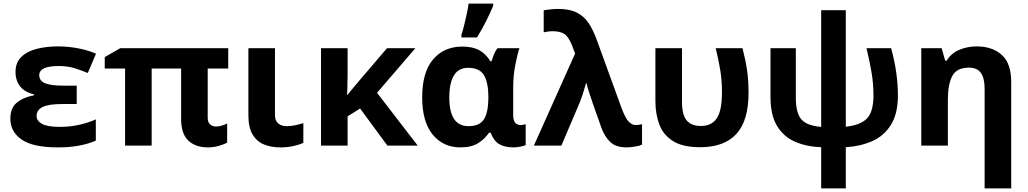

<svg xmlns="http://www.w3.org/2000/svg" viewBox="-20 -816 5762 1076"><path d="M410 -336V-233H328Q251 -233 218 -216Q185 -199 185 -166Q185 -139 215 -122Q245 -105 316 -105Q377 -105 430 -118Q483 -131 517 -147V-28Q480 -11 426 -0.5Q372 10 305 10Q164 10 101 -34Q38 -78 38 -151Q38 -211 74.5 -241Q111 -271 171 -282V-287Q119 -299 93 -331.5Q67 -364 67 -413Q67 -465 99 -496.5Q131 -528 185 -542Q239 -556 305 -556Q362 -556 419 -545Q476 -534 518 -515L472 -407Q436 -422 397.5 -434Q359 -446 309 -446Q200 -446 200 -395Q200 -363 232.5 -349.5Q265 -336 335 -336Z M1190 -107Q1207 -107 1223 -112Q1239 -117 1253 -124V-17Q1236 -7 1206 1.5Q1176 10 1145 10Q1076 10 1035.5 -28Q995 -66 995 -150V-432H830V0H681V-432H567V-496L654 -546H1259V-432H1144V-156Q1144 -131 1157.5 -119Q1171 -107 1190 -107Z M1521 -546V-171Q1521 -140 1539 -124.5Q1557 -109 1586 -109Q1611 -109 1634 -114Q1657 -119 1680 -126V-15Q1658 -5 1624.5 2.5Q1591 10 1552 10Q1501 10 1460.5 -6Q1420 -22 1396 -61.5Q1372 -101 1372 -171V-546Z M2308 -546 2093 -296 2321 0H2151L1998 -208L1928 -164V0H1779V-546H1928V-403Q1927 -373 1927 -343Q1927 -313 1925 -284H1927Q1944 -305 1961 -325.5Q1978 -346 1996 -367L2149 -546Z M2560 10Q2464 10 2405 -61.5Q2346 -133 2346 -271Q2346 -411 2407 -483Q2468 -555 2571 -555Q2629 -555 2666 -534.5Q2703 -514 2728 -473H2735Q2740 -490 2748 -510.5Q2756 -531 2768 -546H2891Q2880 -514 2868 -453Q2856 -392 2856 -325V-173Q2856 -139 2868.5 -127Q2881 -115 2897 -115Q2904 -115 2913 -117Q2922 -119 2926 -120V-3Q2919 1 2897.5 5.5Q2876 10 2859 10Q2809 10 2778 -8Q2747 -26 2730 -72H2720Q2698 -38 2660 -14Q2622 10 2560 10ZM2605 -109Q2667 -109 2691.5 -146.5Q2716 -184 2717 -266V-272Q2717 -352 2692.5 -394Q2668 -436 2603 -436Q2550 -436 2524 -393.5Q2498 -351 2498 -270Q2498 -109 2605 -109ZM2566 -606V-621Q2574 -645 2581.5 -676Q2589 -707 2596 -739Q2603 -771 2606 -796H2744V-784Q2728 -745 2705 -699Q2682 -653 2653 -606Z M2972 0 3203 -516 3186 -561Q3165 -613 3141 -627Q3117 -641 3077 -641Q3064 -641 3050.5 -639Q3037 -637 3027 -635V-758Q3041 -761 3065.5 -763.5Q3090 -766 3108 -766Q3172 -766 3212.5 -745.5Q3253 -725 3279 -686Q3305 -647 3325 -591L3462 -214Q3485 -152 3504 -133.5Q3523 -115 3544 -115Q3558 -115 3578 -120V-5Q3566 1 3538.5 5.5Q3511 10 3492 10Q3431 10 3399.5 -20.5Q3368 -51 3350 -101L3303 -234Q3292 -266 3282 -296.5Q3272 -327 3267 -349H3264Q3257 -323 3247 -292Q3237 -261 3227 -237L3126 0Z M3904 9Q3806 9 3751.5 -25.5Q3697 -60 3675 -118.5Q3653 -177 3653 -249V-546H3802V-244Q3802 -173 3828 -141.5Q3854 -110 3909 -110Q3968 -110 3997 -153Q4026 -196 4026 -300Q4026 -365 4016.5 -422.5Q4007 -480 3991 -546H4141Q4158 -481 4166.5 -423.5Q4175 -366 4175 -296Q4175 -139 4106.5 -65Q4038 9 3904 9Z M4720 -759V-106Q4800 -114 4837.5 -151Q4875 -188 4875 -282Q4875 -348 4864 -412Q4853 -476 4836 -546H4974Q5012 -409 5012 -281Q5012 -179 4973 -116.5Q4934 -54 4868 -25Q4802 4 4720 9V240H4582V9Q4499 6 4435 -22Q4371 -50 4334.5 -110.5Q4298 -171 4298 -271V-546H4440V-267Q4440 -182 4471.5 -146.5Q4503 -111 4582 -105V-759Z M5453 -556Q5541 -556 5594 -508.5Q5647 -461 5647 -356V240H5498V-319Q5498 -378 5477 -407.5Q5456 -437 5410 -437Q5342 -437 5317 -390.5Q5292 -344 5292 -257V0H5143V-546H5257L5277 -476H5285Q5311 -518 5356.5 -537Q5402 -556 5453 -556Z"/></svg>

Font: Noto Sans IKEA
Style: Bold
Weight: 600
Designer: Monotype Design Team
Foundry: Monotype Imaging Inc.
Version: Version 2.001